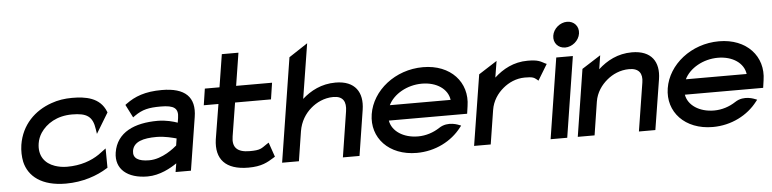

<svg xmlns="http://www.w3.org/2000/svg" viewBox="-42 -855 4301 1070"><g transform="rotate(-5 2108.0 -320.0)"><path d="M61 -226C56 -193 57 -160 63 -131C82 -48 155 11 290 11C385 11 466 -18 523 -54L528 -57L527 -165L485 -134C441 -104 381 -82 305 -82C280 -82 258 -86 237 -93C181 -112 147 -157 158 -226C161 -246 169 -266 180 -283C213 -332 272 -370 357 -370C439 -370 472 -349 482 -276L486 -250L555 -364L553 -369C521 -450 439 -462 365 -462C324 -462 285 -456 249 -443C154 -410 79 -337 61 -226Z M581 -137C567 -46 634 11 747 11C816 11 879 -25 912 -48L904 0H990L1037 -296C1055 -407 997 -462 867 -462C773 -462 715 -439 666 -403L658 -397L695 -324L706 -332C750 -363 786 -371 853 -371C928 -371 953 -353 944 -298L940 -273C918 -281 876 -293 829 -293C701 -293 599 -250 581 -137ZM678 -138C686 -189 741 -204 815 -204C862 -204 907 -191 926 -186L920 -147C906 -135 838 -78 764 -78C703 -78 672 -97 678 -138Z M1093 -357H1175L1143 -161C1128 -52 1183 11 1311 11C1385 11 1418 -9 1455 -32L1463 -37L1435 -118L1424 -111C1391 -89 1387 -80 1326 -80C1255 -80 1228 -110 1238 -170L1268 -357H1469L1483 -449H1282L1311 -632H1218L1189 -449H1107Z M1500 0H1594L1620 -166C1629 -220 1656 -262 1690 -291C1720 -317 1764 -340 1816 -340C1871 -340 1888 -307 1880 -255L1840 0H1933L1973 -255C1988 -351 1945 -419 1835 -419C1756 -419 1695 -386 1648 -344L1697 -651L1592 -582Z M2021 -226C2000 -95 2097 11 2253 11C2357 11 2449 -37 2504 -109L2512 -119L2502 -123C2501 -123 2441 -152 2389 -117C2354 -94 2312 -80 2268 -80C2186 -80 2123 -122 2113 -182H2551L2557 -224C2578 -356 2483 -462 2328 -462C2172 -462 2042 -357 2021 -226ZM2126 -267C2155 -327 2231 -371 2314 -371C2397 -371 2458 -328 2466 -267Z M2574 0H2667L2697 -190C2705 -241 2733 -281 2767 -309C2797 -334 2839 -355 2889 -355C2933 -355 2940 -350 2955 -338L2963 -331L3017 -420L3008 -424C2983 -437 2971 -447 2912 -447C2834 -447 2773 -413 2725 -369L2740 -461L2637 -395Z M3067 -573C3061 -533 3089 -502 3128 -502C3167 -502 3205 -533 3211 -573C3217 -613 3189 -644 3150 -644C3111 -644 3073 -613 3067 -573ZM3002 0H3095L3166 -451H3073Z M3154 0H3248L3277 -186C3285 -237 3314 -277 3348 -305C3378 -330 3421 -351 3472 -351C3527 -351 3547 -320 3539 -271L3496 0H3588L3633 -281C3648 -376 3605 -443 3495 -443C3416 -443 3354 -409 3306 -365L3318 -442L3213 -375Z M3677 -226C3656 -95 3753 11 3909 11C4013 11 4105 -37 4160 -109L4168 -119L4158 -123C4157 -123 4097 -152 4045 -117C4010 -94 3968 -80 3924 -80C3842 -80 3779 -122 3769 -182H4207L4213 -224C4234 -356 4139 -462 3984 -462C3828 -462 3698 -357 3677 -226ZM3782 -267C3811 -327 3887 -371 3970 -371C4053 -371 4114 -328 4122 -267Z"/></g></svg>

Font: Charger Pro
Style: ExBdExtObl
Weight: 400
Designer: Jasper
Foundry: Cannot Into Space Fonts
Version: Version 1.09